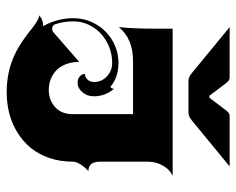

<svg xmlns="http://www.w3.org/2000/svg" viewBox="-88 -616 728 592"><g transform="rotate(90 276.0 -320.0)"><path d="M63.5 -664.1H218.8Q228 -664.1 235.4 -654.3L275.4 -601.6H281.2L321.3 -654.3Q328.6 -664.1 337.9 -664.1H493.2L350.6 -546.9Q338.9 -537.1 327.1 -537.1H229.5Q217.8 -537.1 206.1 -546.9ZM27.3 -77.1Q41.5 -89.1 60.3 -89.1L60.1 -90.1Q36.1 -133.1 36.1 -181.6Q36.1 -219.5 54.7 -251.7Q73.2 -283.9 105.1 -302.6Q137 -321.3 174.3 -321.3Q218.3 -321.3 247.8 -296.4Q253.7 -300 253.7 -307.4Q276.9 -280.5 276.9 -245.1Q276.9 -224.6 264.3 -210Q251.7 -195.3 234.9 -195.3Q223.6 -195.3 215.8 -201.9Q208 -208.5 208 -217.8Q218.3 -217.8 225.6 -226.1Q232.9 -234.4 232.9 -246.1Q232.9 -269 215.7 -285.4Q198.5 -301.8 174.3 -301.8Q139.4 -301.8 109.9 -285.6Q80.3 -269.5 63.1 -241.9Q45.9 -214.4 45.9 -181.6Q45.9 -152.8 54.9 -125.7Q56.6 -121.6 60.4 -119.1Q64.2 -116.7 68.6 -116.7Q74.5 -116.7 79.3 -120.6L170.9 -200.2Q170.9 -177.2 178 -159.1Q185.1 -140.9 197.1 -129.5Q209.2 -118.2 224.5 -112.3Q239.7 -106.4 256.8 -106.4Q288.3 -106.4 310.2 -125.9Q332 -145.3 332 -180.7V-366.2H168Q99.4 -366.2 63.5 -322.3Q68.4 -364.7 68.4 -437V-488.3H522.5Q507.3 -481.9 496.9 -467.8Q486.6 -453.6 482.5 -439.1Q478.5 -424.6 478.5 -410.2V-263.7Q478.5 -228.5 507.8 -228.5Q496.8 -219.5 487.7 -205.6Q478.5 -191.7 478.5 -180.7Q478.5 -141.1 466.9 -107.5Q455.3 -74 435.3 -50Q415.3 -26.1 388.1 -9.4Q360.8 7.3 329.6 15.4Q298.3 23.4 264.6 23.4Q200.4 23.4 148.2 -1.5Q127.7 -11.2 107.2 -25.1Q86.7 -39.1 74 -49.6Q61.3 -60.1 48.6 -68.1Q35.9 -76.2 27.3 -77.1Z"/></g></svg>

Font: Agreloy
Style: Medium
Weight: 400
Designer: gluk
Foundry: gluk
Version: Version 0.27